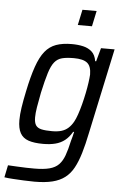

<svg xmlns="http://www.w3.org/2000/svg" viewBox="-76 -741 643 985"><g transform="rotate(5 245.5 -248.0)"><path d="M139 202Q113 202 84 200.5Q55 199 29 197.5Q3 196 -16 193L-3 130Q20 131 44 132.5Q68 134 91 134.5Q114 135 133 135Q181 135 211 127Q241 119 258.5 101Q276 83 287 53Q298 23 308 -23Q311 -33 314.5 -46.5Q318 -60 320 -70H315Q299 -42 278 -25.5Q257 -9 229.5 -2Q202 5 167 5Q120 5 91 -5Q62 -15 48.5 -39.5Q35 -64 35 -106Q35 -134 40.5 -171Q46 -208 56 -255Q72 -333 90 -384.5Q108 -436 131.5 -465Q155 -494 188.5 -506Q222 -518 269 -518Q301 -518 327.5 -512Q354 -506 372.5 -489.5Q391 -473 396 -441H401L420 -510H490L396 -70Q384 -11 370.5 34Q357 79 339.5 111Q322 143 296 163Q270 183 232 192.5Q194 202 139 202ZM206 -64Q235 -64 255 -70Q275 -76 290 -89.5Q305 -103 316 -123Q324 -137 332.5 -161.5Q341 -186 348.5 -215Q356 -244 362 -273.5Q368 -303 371.5 -328Q375 -353 376 -370Q376 -413 355 -430Q334 -447 286 -447Q249 -447 225.5 -441Q202 -435 186.5 -416Q171 -397 159 -358.5Q147 -320 133 -256Q124 -211 119 -179.5Q114 -148 114 -127Q114 -100 123 -86.5Q132 -73 152.5 -68.5Q173 -64 206 -64ZM291 -618 308 -698H381L364 -618Z"/></g></svg>

Font: Saira SemiCondensed
Style: Italic
Weight: 400
Width: 4
Italic angle: -12°
Designer: Hector Gatti with collaboration of the Omnibus-Type team
Foundry: Omnibus-Type
Version: Version 1.101